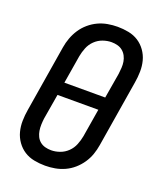

<svg xmlns="http://www.w3.org/2000/svg" viewBox="-139 -831 778 928"><g transform="rotate(20 250.0 -367.5)"><path d="M204 8Q175 8 147 2.5Q119 -3 96.5 -17.5Q74 -32 58 -54.5Q42 -77 35 -103.5Q28 -130 28.5 -159Q29 -188 34 -217L90 -559Q94 -584 103 -608.5Q112 -633 126.5 -655Q141 -677 161.5 -694.5Q182 -712 205.5 -723Q229 -734 254.5 -738.5Q280 -743 305 -743Q334 -743 362 -737.5Q390 -732 412.5 -717.5Q435 -703 451 -680.5Q467 -658 474 -631.5Q481 -605 480.5 -576Q480 -547 475 -518L419 -176Q415 -151 406.5 -126.5Q398 -102 383 -80Q368 -58 348 -40.5Q328 -23 304 -12Q280 -1 254.5 3.5Q229 8 204 8ZM155 -401H365L387 -531Q389 -547 390 -563Q391 -579 388.5 -594Q386 -609 379 -622.5Q372 -636 360.5 -645.5Q349 -655 334 -659Q319 -663 303 -663Q281 -663 258.5 -655Q236 -647 218.5 -630Q201 -613 192 -590.5Q183 -568 179 -546ZM206 -72Q228 -72 250.5 -80Q273 -88 290.5 -105Q308 -122 317 -144.5Q326 -167 330 -189L354 -334H144L122 -204Q120 -188 119.5 -172Q119 -156 121.5 -141Q124 -126 130.5 -112.5Q137 -99 148.5 -89.5Q160 -80 175 -76Q190 -72 206 -72Z"/></g></svg>

Font: Iosevka Curly Medium
Style: Italic
Weight: 500
Italic angle: -9°
Monospace: yes
Designer: Belleve Invis
Foundry: Belleve Invis
Version: Version 22.1.2; ttfautohint (v1.8.4)